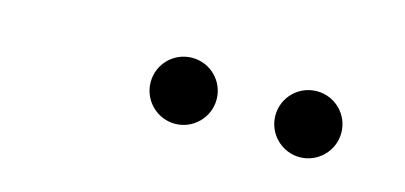

<svg xmlns="http://www.w3.org/2000/svg" viewBox="-28 -822 643 305"><g transform="rotate(15 293.0 -670.0)"><path d="M262.7 -615.7C292.5 -615.7 316.9 -640.1 316.9 -669.9C316.9 -700.2 292.5 -724.1 262.7 -724.1C232.9 -724.1 208.5 -700.2 208.5 -669.9C208.5 -640.1 232.9 -615.7 262.7 -615.7ZM467.8 -615.7C497.6 -615.7 522 -640.1 522 -669.9C522 -700.2 497.6 -724.1 467.8 -724.1C438 -724.1 413.6 -700.2 413.6 -669.9C413.6 -640.1 438 -615.7 467.8 -615.7Z"/></g></svg>

Font: Cascadia Mono NF Light
Style: Italic
Weight: 300
Italic angle: -10°
Monospace: yes
Designer: Aaron Bell
Foundry: Saja Typeworks
Version: Version 2404.023